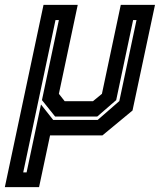

<svg xmlns="http://www.w3.org/2000/svg" viewBox="-75 -560 661 794"><path d="M-55 214 105 -540H246.5L168.5 -172L192.5 -141.5H309.5L346.5 -172L424.5 -540H566L473 -103L348.5 0H132L86.5 214ZM21 153H35L94.5 -128L145 -64H329L418.5 -142L489.5 -477H475.5L405.5 -146L327 -78H153L98.5 -146L168.5 -477H154.5Z"/></svg>

Font: Tourney Condensed Regular
Style: Bold Italic
Weight: 700
Width: 3
Italic angle: -12°
Designer: Tyler Finck
Foundry: Etcetera Type Co
Version: Version 1.010; ttfautohint (v1.8.3)